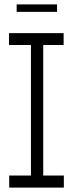

<svg xmlns="http://www.w3.org/2000/svg" viewBox="-20 -855 332 875"><path d="M121 0V-650L169 -704H177V-55L129 0ZM22 0V-55H121V0ZM129 0 177 -55H271V0ZM21 -650V-704H169L121 -650ZM177 -650V-704H270V-650ZM56 -801V-835H240V-801Z"/></svg>

Font: Foldit Thin Light
Style: Regular
Weight: 300
Version: Version 1.003